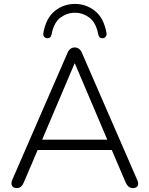

<svg xmlns="http://www.w3.org/2000/svg" viewBox="-20 -953 762 979"><path d="M67 6Q47 6 41 -6.5Q35 -19 43 -37L324 -683Q336 -711 361 -711Q386 -711 398 -683L679 -37Q688 -19 682.5 -6.5Q677 6 658 6Q644 6 635.5 -1.5Q627 -9 621 -22L550 -188H172L101 -22Q89 6 67 6ZM360 -629 195 -241H527L362 -629ZM220 -758Q211 -759 205 -766Q199 -773 201 -785Q215 -862 260 -897.5Q305 -933 362 -933Q419 -933 464 -897.5Q509 -862 523 -785Q525 -773 519 -766Q513 -759 504 -758Q485 -757 481 -778Q469 -839 435.5 -863.5Q402 -888 362 -888Q322 -888 288.5 -863.5Q255 -839 243 -778Q239 -757 220 -758Z"/></svg>

Font: Nunito Light
Style: Regular
Weight: 300
Designer: Vernon Adams
Foundry: Vernon Adams
Version: Version 3.601; ttfautohint (v1.8.2.53-6de2)